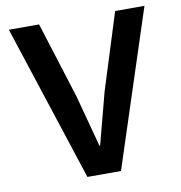

<svg xmlns="http://www.w3.org/2000/svg" viewBox="-79 -771 796 845"><g transform="rotate(-10 319.0 -349.0)"><path d="M394 0 622 -698H491L384 -358L323 -126H320L258 -358L151 -698H16L244 0Z"/></g></svg>

Font: IBM Plex Devanagari Medium
Style: Regular
Weight: 600
Designer: Mike Abbink, Paul van der Laan, Pieter van Rosmalen, Erin McLaughlin
Foundry: Bold Monday
Version: Version 1.0